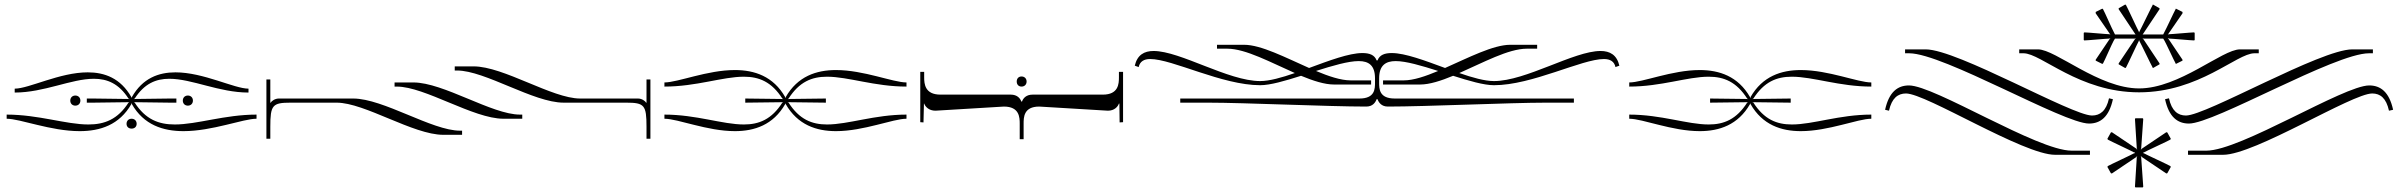

<svg xmlns="http://www.w3.org/2000/svg" viewBox="-20 -674 10474 836"><path d="M798 -214C811 -214 820 -223 820 -236C820 -249 811 -258 798 -258C785 -258 776 -249 776 -236C776 -223 785 -214 798 -214ZM720 -227H748V-245H720C711 -245 575 -243 566 -243L564 -242L563 -244H566C608 -310 659 -331 717 -331C816 -331 934 -271 1062 -271V-288C1000 -288 866 -359 744 -359C671 -359 601 -334 554 -251V-249H552V-251C505 -334 435 -359 362 -359C240 -359 106 -288 44 -288V-271C172 -271 290 -331 389 -331C447 -331 498 -310 540 -244H543L542 -242L540 -243C531 -243 395 -245 386 -245H358V-227H386C395 -227 530 -229 539 -229L542 -230V-228H540C493 -154 435 -132 365 -132C267 -132 148 -175 9 -175V-157C68 -157 201 -103 327 -103C416 -103 500 -130 552 -221V-224H554V-221C606 -130 690 -103 779 -103C905 -103 1038 -157 1097 -157V-175C958 -175 839 -132 741 -132C671 -132 613 -154 566 -228H564V-230L567 -229C576 -229 711 -227 720 -227ZM308 -214C321 -214 330 -223 330 -236C330 -249 321 -258 308 -258C295 -258 286 -249 286 -236C286 -223 295 -214 308 -214ZM553 -114C566 -114 575 -122 575 -135C575 -148 566 -157 553 -157C540 -157 531 -148 531 -135C531 -122 540 -114 553 -114Z M1518 -245H1194C1178 -245 1163 -235 1159 -227H1157V-328H1140V-122V-70H1157V-122C1157 -216 1166 -227 1245 -227H1446C1568 -227 1779 -87 1910 -87H1992V-105H1983C1861 -105 1649 -245 1518 -245ZM1780 -315H1698V-297H1708C1830 -297 2041 -157 2172 -157H2254V-175H2244C2122 -175 1911 -315 1780 -315ZM2042 -385H1960V-367H1970C2092 -367 2303 -227 2434 -227H2707C2786 -227 2795 -216 2795 -122V-70H2812V-122V-328H2795V-227H2793C2789 -235 2774 -245 2758 -245H2506C2384 -245 2173 -385 2042 -385Z M3576 -227V-245C3567 -245 3423 -243 3414 -243L3411 -242V-244H3413C3460 -318 3515 -340 3581 -340C3674 -340 3788 -297 3927 -297V-315C3868 -315 3741 -369 3620 -369C3535 -369 3453 -342 3401 -251V-248H3399V-251C3347 -342 3265 -369 3180 -369C3059 -369 2932 -315 2873 -315V-297C3012 -297 3126 -340 3219 -340C3285 -340 3340 -318 3387 -244H3389V-242L3386 -243C3377 -243 3234 -245 3225 -245V-227C3234 -227 3378 -229 3387 -229L3389 -230L3390 -228H3387C3340 -154 3285 -132 3219 -132C3126 -132 3012 -175 2873 -175V-157C2932 -157 3059 -103 3180 -103C3265 -103 3347 -130 3399 -221V-223H3401V-221C3453 -130 3535 -103 3620 -103C3741 -103 3868 -157 3927 -157V-175C3788 -175 3674 -132 3581 -132C3515 -132 3460 -154 3413 -228H3410L3411 -230L3413 -229C3422 -229 3567 -227 3576 -227Z M4476 -262C4448 -262 4435 -246 4430 -232H4427C4422 -246 4409 -262 4381 -262H4075C4007 -262 4004 -309 4004 -337V-361H3987V-142L4001 -141L4003 -223H4004C4009 -209 4025 -192 4053 -192L4351 -210C4419 -210 4420 -163 4420 -135V-68H4437V-135C4437 -163 4437 -210 4505 -210L4804 -192C4832 -192 4847 -209 4852 -223H4854L4855 -141L4870 -142V-361H4852V-337C4852 -309 4850 -262 4782 -262ZM4428 -297C4441 -297 4450 -306 4450 -319C4450 -332 4441 -341 4428 -341C4415 -341 4407 -332 4407 -319C4407 -306 4415 -297 4428 -297Z M5985 -315V-333C5985 -389 6013 -408 6057 -408C6102 -408 6170 -388 6242 -365C6187 -342 6135 -324 6092 -324H6002V-306H6164C6204 -306 6254 -322 6307 -344C6376 -322 6441 -303 6485 -303C6651 -303 6867 -417 6964 -417C6991 -417 7009 -406 7014 -382L7031 -388C7020 -435 6990 -452 6949 -452C6833 -452 6624 -321 6485 -321C6445 -321 6391 -336 6334 -356C6437 -401 6548 -462 6628 -462H6673V-479H6556C6482 -479 6374 -423 6272 -378C6185 -410 6098 -443 6040 -443C6009 -443 5987 -435 5978 -411H5974C5965 -435 5943 -443 5912 -443C5854 -443 5767 -410 5680 -378C5578 -423 5471 -479 5397 -479H5279V-462H5324C5404 -462 5515 -401 5618 -356C5561 -336 5507 -321 5467 -321C5328 -321 5119 -452 5003 -452C4962 -452 4932 -435 4921 -388L4938 -382C4943 -406 4961 -417 4988 -417C5085 -417 5301 -303 5467 -303C5511 -303 5576 -322 5645 -344C5698 -322 5748 -306 5788 -306H5950V-324H5861C5818 -324 5765 -342 5710 -365C5782 -388 5851 -408 5896 -408C5940 -408 5967 -389 5967 -333V-315C5967 -287 5967 -245 5899 -245H5119V-227H5241C5397 -227 5762 -210 5929 -210C5957 -210 5969 -228 5974 -242H5978C5983 -228 5995 -210 6023 -210C6190 -210 6555 -227 6711 -227H6833V-245H6053C5985 -245 5985 -287 5985 -315Z M7777 -227V-245C7768 -245 7624 -243 7615 -243L7612 -242V-244H7614C7661 -318 7716 -340 7782 -340C7875 -340 7989 -297 8128 -297V-315C8069 -315 7942 -369 7821 -369C7736 -369 7654 -342 7602 -251V-248H7600V-251C7548 -342 7466 -369 7381 -369C7260 -369 7133 -315 7074 -315V-297C7213 -297 7327 -340 7420 -340C7486 -340 7541 -318 7588 -244H7590V-242L7587 -243C7578 -243 7435 -245 7426 -245V-227C7435 -227 7579 -229 7588 -229L7590 -230L7591 -228H7588C7541 -154 7486 -132 7420 -132C7327 -132 7213 -175 7074 -175V-157C7133 -157 7260 -103 7381 -103C7466 -103 7548 -130 7600 -221V-223H7602V-221C7654 -130 7736 -103 7821 -103C7942 -103 8069 -157 8128 -157V-175C7989 -175 7875 -132 7782 -132C7716 -132 7661 -154 7614 -228H7611L7612 -230L7614 -229C7623 -229 7768 -227 7777 -227Z M9165 -525C9153 -525 9068 -533 9056 -533L9053 -531V-500C9055 -497 9056 -498 9056 -498C9068 -498 9153 -506 9165 -506L9167 -508L9169 -506H9167C9161 -496 9111 -424 9105 -414V-410L9133 -396C9136 -396 9137 -398 9137 -398C9143 -408 9177 -486 9183 -496L9189 -506H9276L9277 -508L9279 -505H9277C9271 -495 9211 -408 9205 -398V-394L9233 -378C9236 -378 9237 -380 9237 -380C9243 -390 9287 -486 9293 -496V-498H9295V-496C9301 -486 9347 -390 9353 -380C9353 -380 9352 -378 9355 -378L9383 -394V-398C9377 -408 9317 -496 9311 -506H9309L9311 -508L9313 -506H9399L9405 -496C9411 -486 9447 -408 9453 -398C9453 -398 9452 -396 9455 -396L9483 -410V-414C9477 -424 9427 -496 9421 -506H9419L9421 -508L9424 -506C9436 -506 9521 -498 9533 -498C9533 -498 9534 -497 9536 -500V-531L9533 -533C9521 -533 9436 -525 9424 -525L9421 -524L9419 -526H9421C9427 -536 9477 -606 9483 -616V-622L9455 -636C9452 -636 9453 -634 9453 -634C9447 -624 9411 -546 9405 -536L9399 -524H9313H9311L9309 -526H9311C9317 -536 9377 -624 9383 -634V-638L9355 -654C9352 -654 9353 -652 9353 -652C9347 -642 9301 -546 9295 -536V-534H9293V-536C9287 -546 9243 -642 9237 -652C9237 -652 9236 -654 9233 -654L9205 -638V-634C9211 -624 9271 -536 9277 -526C9277 -526 9279 -526 9279 -526C9279 -526 9277 -524 9277 -524H9275H9189L9183 -536C9177 -546 9143 -624 9137 -634C9137 -634 9136 -636 9133 -636L9105 -622V-616C9111 -606 9161 -536 9167 -526C9167 -526 9169 -526 9169 -526C9169 -526 9167 -524 9167 -524ZM9507 0H9660C9798 0 10221 -267 10309 -267C10344 -267 10370 -247 10382 -192L10400 -196C10383 -274 10345 -302 10296 -302C10185 -302 9736 -18 9587 -18H9507ZM9314 -7H9312V-10H9314C9324 -16 9420 -60 9430 -66C9431 -67 9431 -68 9432 -70L9417 -97C9415 -98 9413 -99 9412 -98C9402 -92 9315 -32 9305 -26L9303 -23L9301 -25L9303 -27C9303 -39 9312 -143 9312 -155C9312 -156 9312 -157 9310 -159H9278C9276 -157 9276 -156 9276 -155C9276 -143 9284 -39 9284 -27C9284 -27 9286 -25 9286 -25C9286 -25 9284 -23 9284 -23L9283 -26C9273 -32 9186 -92 9176 -98C9175 -99 9173 -98 9171 -97L9156 -70C9157 -68 9157 -67 9158 -66C9168 -60 9263 -16 9273 -10H9276V-7H9273C9263 -1 9168 43 9158 49C9157 50 9157 51 9156 53L9171 80C9173 81 9175 82 9176 81C9186 75 9273 15 9283 9L9284 6L9286 8L9284 10C9284 22 9276 126 9276 138C9276 139 9276 140 9278 142H9310C9312 140 9312 139 9312 138C9312 126 9303 22 9303 10C9303 10 9301 8 9301 8C9301 8 9303 6 9303 6L9305 9C9315 15 9402 75 9412 81C9413 82 9415 81 9417 80L9432 53C9431 51 9431 50 9430 49C9420 43 9324 -1 9314 -7ZM8365 -459H8275V-442H8293C8442 -442 8965 -136 9076 -136C9125 -136 9163 -164 9180 -242L9163 -246C9151 -191 9124 -171 9089 -171C9001 -171 8503 -459 8365 -459ZM10222 -459C10084 -459 9586 -171 9498 -171C9463 -171 9436 -191 9424 -246L9407 -242C9424 -164 9462 -136 9511 -136C9622 -136 10146 -442 10295 -442H10312V-459ZM9294 -289C9119 -289 8931 -459 8854 -459H8772V-442H8791C8868 -442 9032 -272 9294 -272C9556 -272 9719 -442 9796 -442H9815V-459H9733C9656 -459 9469 -289 9294 -289ZM9080 0V-18H9000C8851 -18 8403 -302 8292 -302C8243 -302 8205 -274 8188 -196L8205 -192C8217 -247 8244 -267 8279 -267C8367 -267 8790 0 8928 0Z"/></svg>

Font: FoglihtenDeH04
Style: Regular
Weight: 500
Version: Version 0.68